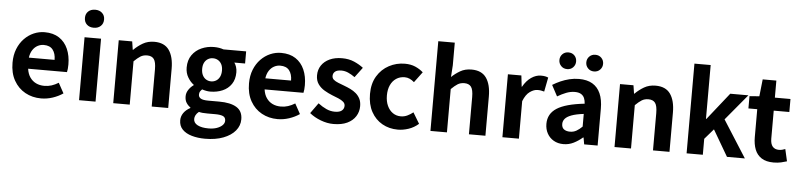

<svg xmlns="http://www.w3.org/2000/svg" viewBox="-54 -1135 7083 1701"><g transform="rotate(5 3487.0 -284.0)"><path d="M323.4 13.8Q244.9 13.8 181.7 -21.2Q118.5 -56.1 81.4 -121.9Q44.2 -187.7 44.2 -279.9Q44.2 -348.1 65.8 -402.2Q87.4 -456.3 124.6 -494.8Q161.8 -533.2 208.5 -553.4Q255.3 -573.5 304.7 -573.5Q382.1 -573.5 434 -539.3Q485.9 -505.1 512.4 -444.7Q538.8 -384.4 538.8 -306.4Q538.8 -285.9 536.9 -267.6Q534.9 -249.4 532.1 -238.4H186.7Q192.9 -192.8 214.2 -162.1Q235.4 -131.4 268.1 -115.5Q300.8 -99.6 342.6 -99.6Q376.6 -99.6 407 -109.4Q437.3 -119.3 468.1 -138.2L517.6 -47.9Q476.7 -19.8 426 -3Q375.4 13.8 323.4 13.8ZM184.4 -336.9H413.3Q413.3 -393.2 387.4 -426.7Q361.6 -460.2 307.1 -460.2Q278 -460.2 252.2 -446.4Q226.4 -432.6 208.4 -405.4Q190.4 -378.2 184.4 -336.9Z M660.3 0V-559.8H807V0ZM733.9 -650.6Q695.2 -650.6 672 -672.6Q648.7 -694.5 648.7 -731.4Q648.7 -767.1 672 -789Q695.2 -810.8 733.9 -810.8Q771.5 -810.8 795.2 -789Q819 -767.1 819 -731.4Q819 -694.5 795.2 -672.6Q771.5 -650.6 733.9 -650.6Z M964.3 0V-559.8H1084L1095.4 -485.9H1098.2Q1134.5 -522.2 1178.7 -547.9Q1222.9 -573.5 1280.2 -573.5Q1370.6 -573.5 1411.9 -514.3Q1453.2 -455 1453.2 -349.1V0H1306.5V-330.9Q1306.5 -396 1287.5 -421.9Q1268.5 -447.7 1227.1 -447.7Q1192.9 -447.7 1167.6 -431.9Q1142.3 -416 1111 -385.1V0Z M1801.8 243Q1736.3 243 1683.2 227.6Q1630 212.2 1599.3 180.4Q1568.6 148.5 1568.6 99.1Q1568.6 64.1 1588.9 34.3Q1609.3 4.4 1648.6 -16.9V-21.7Q1627.1 -36 1612.4 -59Q1597.7 -81.9 1597.7 -116.6Q1597.7 -147.9 1616.3 -175.5Q1634.8 -203.1 1660.4 -220.6V-224.6Q1630.7 -245.8 1607.8 -284.1Q1584.8 -322.4 1584.8 -371.9Q1584.8 -437.6 1616.6 -482.8Q1648.4 -527.9 1700.1 -550.7Q1751.7 -573.5 1810.3 -573.5Q1834.8 -573.5 1856.6 -569.9Q1878.4 -566.3 1895.7 -559.8H2097.4V-451.9H2001.8Q2012.7 -437.5 2019.9 -415.1Q2027.2 -392.8 2027.2 -367.3Q2027.2 -304.3 1998.1 -261.8Q1969 -219.3 1919.8 -198.2Q1870.6 -177.1 1810.3 -177.1Q1794.5 -177.1 1775.9 -180.5Q1757.2 -183.9 1738.4 -190.2Q1727.5 -180.1 1720.9 -169.6Q1714.3 -159.1 1714.3 -141.4Q1714.3 -120 1733.7 -107.9Q1753.2 -95.7 1802.5 -95.7H1898.4Q1999.4 -95.7 2053.3 -62.5Q2107.2 -29.4 2107.2 44.1Q2107.2 100.6 2069.8 145.5Q2032.4 190.4 1963.8 216.7Q1895.3 243 1801.8 243ZM1810.3 -267.9Q1835.2 -267.9 1855.3 -280Q1875.3 -292 1887.1 -315.3Q1898.9 -338.6 1898.9 -371.9Q1898.9 -404.9 1887.2 -427.3Q1875.5 -449.7 1855.5 -461.6Q1835.5 -473.5 1810.3 -473.5Q1786.1 -473.5 1766.1 -461.6Q1746.1 -449.7 1734.4 -427.4Q1722.7 -405.1 1722.7 -371.9Q1722.7 -338.6 1734.5 -315.3Q1746.3 -292 1766.3 -280Q1786.3 -267.9 1810.3 -267.9ZM1824.1 149.3Q1866.8 149.3 1898.2 138.1Q1929.7 126.8 1947.7 108.8Q1965.7 90.7 1965.7 69.2Q1965.7 38.6 1941.7 28.4Q1917.8 18.3 1873 18.3H1804.5Q1779.2 18.3 1761.1 16.7Q1743 15.1 1727.2 10.8Q1708.5 25.9 1699.7 42.6Q1690.9 59.3 1690.9 76.6Q1690.9 111.4 1726.9 130.4Q1763 149.3 1824.1 149.3Z M2426.4 13.8Q2347.9 13.8 2284.7 -21.2Q2221.5 -56.1 2184.4 -121.9Q2147.2 -187.7 2147.2 -279.9Q2147.2 -348.1 2168.8 -402.2Q2190.4 -456.3 2227.6 -494.8Q2264.8 -533.2 2311.5 -553.4Q2358.3 -573.5 2407.7 -573.5Q2485.1 -573.5 2537 -539.3Q2588.9 -505.1 2615.4 -444.7Q2641.8 -384.4 2641.8 -306.4Q2641.8 -285.9 2639.9 -267.6Q2637.9 -249.4 2635.1 -238.4H2289.7Q2295.9 -192.8 2317.2 -162.1Q2338.4 -131.4 2371.1 -115.5Q2403.8 -99.6 2445.6 -99.6Q2479.6 -99.6 2510 -109.4Q2540.3 -119.3 2571.1 -138.2L2620.6 -47.9Q2579.7 -19.8 2529 -3Q2478.4 13.8 2426.4 13.8ZM2287.4 -336.9H2516.3Q2516.3 -393.2 2490.4 -426.7Q2464.6 -460.2 2410.1 -460.2Q2381 -460.2 2355.2 -446.4Q2329.4 -432.6 2311.4 -405.4Q2293.4 -378.2 2287.4 -336.9Z M2923.1 13.8Q2867.3 13.8 2809.7 -8.1Q2752.1 -30 2710.1 -64.5L2776.8 -157.4Q2814.4 -128.6 2850.9 -112.2Q2887.4 -95.7 2926.7 -95.7Q2968.5 -95.7 2988.4 -112.3Q3008.2 -128.9 3008.2 -155.2Q3008.2 -176.1 2991.3 -190.6Q2974.5 -205 2947.5 -216.5Q2920.5 -228 2891 -239Q2855.7 -253.2 2821.2 -273.3Q2786.7 -293.4 2764.1 -324.9Q2741.4 -356.4 2741.4 -403Q2741.4 -453.3 2767 -491.7Q2792.7 -530.1 2839.4 -551.8Q2886.2 -573.5 2949.5 -573.5Q3010.6 -573.5 3058.2 -552.7Q3105.8 -531.8 3140 -504.7L3073.8 -416.1Q3043.9 -437.7 3014.3 -450.9Q2984.6 -464.1 2953.8 -464.1Q2915.3 -464.1 2897.2 -449Q2879 -433.9 2879 -409.7Q2879 -389.6 2894.2 -376.5Q2909.4 -363.4 2935.1 -353.4Q2960.9 -343.4 2990.3 -332.2Q3018.4 -321.8 3045.9 -308.5Q3073.4 -295.2 3096.1 -275.9Q3118.7 -256.5 3132.3 -229.5Q3145.8 -202.4 3145.8 -163.4Q3145.8 -114.3 3120.4 -73.8Q3094.9 -33.2 3045.6 -9.7Q2996.3 13.8 2923.1 13.8Z M3495.8 13.8Q3418.7 13.8 3357 -21.1Q3295.3 -55.9 3259.2 -121.7Q3223.2 -187.5 3223.2 -279.9Q3223.2 -372.8 3262.8 -438.4Q3302.4 -503.9 3367.8 -538.7Q3433.1 -573.5 3508.5 -573.5Q3561 -573.5 3601.1 -556.2Q3641.2 -538.8 3671.9 -511.4L3602.1 -417.6Q3581.6 -435.6 3560.9 -444.8Q3540.2 -454 3517.1 -454Q3474.4 -454 3441.9 -432.3Q3409.3 -410.7 3391.4 -371.7Q3373.5 -332.7 3373.5 -279.9Q3373.5 -227.4 3391.5 -188.2Q3409.5 -148.9 3440.7 -127.3Q3471.9 -105.8 3511.7 -105.8Q3542.4 -105.8 3570 -118.8Q3597.7 -131.9 3621 -150.9L3679.4 -53.9Q3639.4 -18.6 3590.8 -2.4Q3542.2 13.8 3495.8 13.8Z M3785.3 0V-797.9H3932V-596.7L3925 -491.7Q3958.4 -523.8 4001.1 -548.7Q4043.9 -573.5 4101.2 -573.5Q4191.6 -573.5 4232.9 -514.3Q4274.2 -455 4274.2 -349.1V0H4127.5V-330.9Q4127.5 -396 4108.5 -421.9Q4089.5 -447.7 4048.1 -447.7Q4013.9 -447.7 3988.6 -431.9Q3963.3 -416 3932 -385.1V0Z M4425.3 0V-559.8H4545L4556.4 -460.8H4559.2Q4589.9 -515.8 4632.2 -544.7Q4674.5 -573.5 4718.3 -573.5Q4741.7 -573.5 4756.4 -570.4Q4771.2 -567.2 4783.4 -561.8L4758.8 -435.2Q4743.4 -439.4 4730.5 -441.8Q4717.6 -444.2 4699.3 -444.2Q4667.4 -444.2 4631.7 -419.3Q4596 -394.4 4572 -333.6V0Z M4968.4 13.8Q4918.9 13.8 4881.6 -7.9Q4844.4 -29.5 4823.8 -67.2Q4803.2 -105 4803.2 -152.6Q4803.2 -242.2 4879.9 -291.6Q4956.7 -341 5125.3 -359.4Q5124.2 -386.8 5115.1 -408.6Q5106 -430.4 5085.4 -442.9Q5064.8 -455.5 5030.1 -455.5Q4991.3 -455.5 4953.3 -440.5Q4915.3 -425.6 4876 -402.4L4823.7 -500.1Q4857.1 -520.7 4894.2 -537.1Q4931.3 -553.4 4972.3 -563.5Q5013.3 -573.5 5057.1 -573.5Q5128.4 -573.5 5176 -545.7Q5223.6 -517.8 5247.9 -463Q5272.1 -408.3 5272.1 -327V0H5152.4L5141.9 -59.9H5137.4Q5101.3 -28.4 5059 -7.3Q5016.8 13.8 4968.4 13.8ZM5016.7 -101.1Q5048.1 -101.1 5073.6 -115.4Q5099.1 -129.7 5125.3 -155.8V-268.4Q5057.4 -260.3 5017.2 -245.2Q4977 -230.1 4960.1 -209.7Q4943.1 -189.3 4943.1 -163.8Q4943.1 -130.8 4963.7 -116Q4984.3 -101.1 5016.7 -101.1ZM4943 -651.1Q4910.8 -651.1 4889.8 -672.9Q4868.8 -694.7 4868.8 -725.3Q4868.8 -756.7 4889.8 -778.1Q4910.8 -799.5 4943 -799.5Q4976.2 -799.5 4996.8 -778.1Q5017.4 -756.7 5017.4 -725.3Q5017.4 -694.7 4996.8 -672.9Q4976.2 -651.1 4943 -651.1ZM5182.4 -651.1Q5150.2 -651.1 5129.1 -672.9Q5107.9 -694.7 5107.9 -725.3Q5107.9 -756.7 5129.1 -778.1Q5150.2 -799.5 5182.4 -799.5Q5215.3 -799.5 5236.3 -778.1Q5257.4 -756.7 5257.4 -725.3Q5257.4 -694.7 5236.3 -672.9Q5215.3 -651.1 5182.4 -651.1Z M5422.3 0V-559.8H5542L5553.4 -485.9H5556.2Q5592.5 -522.2 5636.7 -547.9Q5680.9 -573.5 5738.2 -573.5Q5828.6 -573.5 5869.9 -514.3Q5911.2 -455 5911.2 -349.1V0H5764.5V-330.9Q5764.5 -396 5745.5 -421.9Q5726.5 -447.7 5685.1 -447.7Q5650.9 -447.7 5625.6 -431.9Q5600.3 -416 5569 -385.1V0Z M6063.3 0V-797.9H6207.7V-319.6H6212L6402.7 -559.8H6564L6372.2 -329.1L6581.5 0H6422.4L6286.4 -232.7L6207.7 -141.9V0Z M6836.9 13.8Q6770.7 13.8 6730.1 -12.6Q6689.4 -39 6671.1 -86Q6652.8 -133 6652.8 -195.4V-444.1H6574.3V-553.2L6661.4 -559.8L6677.9 -711.4H6799.4V-559.8H6938.2V-444.1H6799.4V-195.8Q6799.4 -148 6819.1 -124.9Q6838.8 -101.9 6875.8 -101.9Q6890 -101.9 6905.1 -105.7Q6920.2 -109.6 6931.1 -114.2L6955.6 -7Q6933.3 0.2 6903.8 7Q6874.3 13.8 6836.9 13.8Z"/></g></svg>

Font: Noto Sans TC
Style: Regular
Weight: 100
Designer: Ryoko NISHIZUKA 西塚涼子 (kana, bopomofo & ideographs); Paul D. Hunt (Latin, Greek & Cyrillic); Sandoll Communications 산돌커뮤니
Foundry: Adobe
Version: Version 2.004;hotconv 1.0.118;makeotfexe 2.5.65603